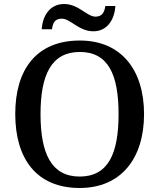

<svg xmlns="http://www.w3.org/2000/svg" viewBox="-20 -927 794 957"><path d="M445 -771C516 -771 551 -831 555 -897H505C501 -870 492 -844 456 -844C414 -844 371 -907 300 -907C228 -907 192 -848 188 -781H239C243 -808 250 -834 288 -834C331 -834 373 -771 445 -771ZM377 10C583 10 698 -137 698 -358C698 -580 583 -725 378 -725C161 -725 56 -580 56 -359C56 -137 161 10 377 10ZM377 -47C236 -47 182 -162 182 -358C182 -554 236 -668 378 -668C520 -668 571 -554 571 -358C571 -162 520 -47 377 -47Z"/></svg>

Font: Noto Serif Tamil Medium
Style: Italic
Weight: 500
Italic angle: -12°
Designer: Indian Type Foundry, Tom Grace, and the Monotype Design Team
Foundry: Monotype Imaging Inc.
Version: Version 2.003